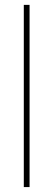

<svg xmlns="http://www.w3.org/2000/svg" viewBox="-20 -760 216 780"><path d="M100.1 -740.2V0H76.7V-740.2Z"/></svg>

Font: Inter 17pt Thin
Style: Regular
Weight: 250
Version: Version 4.001;git-66647c0bb